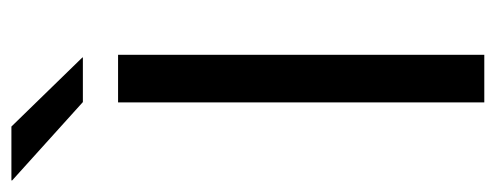

<svg xmlns="http://www.w3.org/2000/svg" viewBox="-345 -580 865 335"><g transform="rotate(-90 87.5 -412.5)"><path d="M159.4 0H76.3V-639H159.4ZM34.2 -825.1 154.7 -701.3V-700.4H76.9L-59.7 -823.7V-825.1Z"/></g></svg>

Font: Anek Gurmukhi Medium
Style: Regular
Weight: 500
Designer: Sarang Kulkarni (Gurmukhi), Yesha Goshar (Latin)
Foundry: Ek Type
Version: Version 1.003